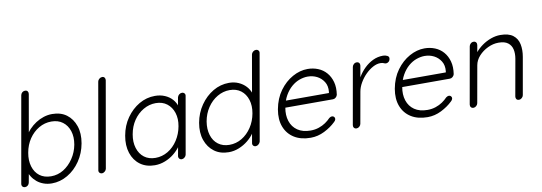

<svg xmlns="http://www.w3.org/2000/svg" viewBox="-57 -1115 4228 1499"><g transform="rotate(-10 2057.0 -365.0)"><path d="M350.6 -523.4Q418.9 -523.4 464.8 -489.3Q510.7 -455.1 531.2 -395.5Q551.8 -335.9 538.1 -257.8Q524.4 -181.6 482.9 -120.6Q441.4 -59.6 381.8 -24.9Q322.3 9.8 256.8 9.8Q221.7 9.8 191.9 -1Q162.1 -11.7 139.6 -30.3Q117.2 -48.8 101.6 -73.7Q85.9 -98.6 79.1 -127.9L99.6 -140.6L79.1 -28.3Q77.1 -15.6 67.4 -6.8Q57.6 2 44.9 2Q32.2 2 24.9 -6.3Q17.6 -14.6 19.5 -28.3L139.6 -709Q141.6 -721.7 151.4 -730.5Q161.1 -739.3 175.8 -739.3Q188.5 -739.3 194.8 -730.5Q201.2 -721.7 199.2 -709L140.6 -374L127.9 -381.8Q143.6 -413.1 167.5 -438.5Q191.4 -463.9 220.7 -482.9Q250 -502 283.2 -512.7Q316.4 -523.4 350.6 -523.4ZM335 -466.8Q281.2 -466.8 235.4 -439.9Q189.5 -413.1 157.7 -366.2Q126 -319.3 115.2 -257.8Q104.5 -198.2 119.1 -149.4Q133.8 -100.6 169.9 -73.2Q206.1 -45.9 260.7 -45.9Q313.5 -45.9 358.9 -73.7Q404.3 -101.6 437 -150.4Q469.7 -199.2 480.5 -257.8Q491.2 -318.4 475.6 -365.7Q460 -413.1 423.8 -439.9Q387.7 -466.8 335 -466.8Z M690.4 -30.3Q688.5 -18.6 677.7 -9.3Q667 0 655.3 0Q642.6 0 635.3 -8.8Q627.9 -17.6 630.9 -30.3L750 -710Q752 -721.7 762.7 -731Q773.4 -740.2 786.1 -740.2Q798.8 -740.2 805.2 -731Q811.5 -721.7 809.6 -710Z M1377.9 -510.7Q1390.6 -510.7 1397.9 -502Q1405.3 -493.2 1402.3 -480.5L1323.2 -30.3Q1321.3 -18.6 1310.5 -9.3Q1299.8 0 1288.1 0Q1275.4 0 1268.1 -8.8Q1260.7 -17.6 1262.7 -30.3L1284.2 -149.4L1302.7 -157.2Q1297.9 -128.9 1276.9 -100.1Q1255.9 -71.3 1225.1 -46.4Q1194.3 -21.5 1154.8 -5.9Q1115.2 9.8 1073.2 9.8Q1004.9 9.8 957.5 -24.9Q910.2 -59.6 890.1 -120.6Q870.1 -181.6 883.8 -257.8Q897.5 -335.9 939.5 -395.5Q981.4 -455.1 1040 -489.3Q1098.6 -523.4 1166 -523.4Q1209 -523.4 1244.1 -508.3Q1279.3 -493.2 1302.2 -467.3Q1325.2 -441.4 1335 -407.7Q1344.7 -374 1338.9 -337.9L1319.3 -352.5L1341.8 -480.5Q1344.7 -493.2 1355 -502Q1365.2 -510.7 1377.9 -510.7ZM1087.9 -45.9Q1140.6 -45.9 1186.5 -73.2Q1232.4 -100.6 1264.2 -149.4Q1295.9 -198.2 1306.6 -257.8Q1317.4 -316.4 1302.2 -363.8Q1287.1 -411.1 1251 -439Q1214.8 -466.8 1162.1 -466.8Q1110.4 -466.8 1064 -439.9Q1017.6 -413.1 985.8 -366.2Q954.1 -319.3 943.4 -257.8Q932.6 -198.2 947.8 -149.4Q962.9 -100.6 999 -73.2Q1035.2 -45.9 1087.9 -45.9Z M2004.9 -740.2Q2017.6 -740.2 2024.9 -731.4Q2032.2 -722.7 2029.3 -710L1910.2 -30.3Q1907.2 -18.6 1896.5 -9.3Q1885.7 0 1874 0Q1861.3 0 1854 -8.8Q1846.7 -17.6 1849.6 -30.3L1870.1 -149.4L1889.6 -163.1Q1884.8 -134.8 1864.3 -104.5Q1843.8 -74.2 1812 -48.3Q1780.3 -22.5 1740.7 -6.3Q1701.2 9.8 1659.2 9.8Q1591.8 9.8 1544.9 -24.9Q1498 -59.6 1477.1 -119.6Q1456.1 -179.7 1469.7 -256.8Q1483.4 -333 1525.4 -393.6Q1567.4 -454.1 1626.5 -488.8Q1685.5 -523.4 1752.9 -523.4Q1793.9 -523.4 1828.1 -508.3Q1862.3 -493.2 1886.2 -467.3Q1910.2 -441.4 1920.9 -407.7Q1931.6 -374 1924.8 -337.9L1906.2 -352.5L1968.8 -710Q1970.7 -721.7 1981.4 -731Q1992.2 -740.2 2004.9 -740.2ZM1673.8 -45.9Q1727.5 -45.9 1772.9 -73.2Q1818.4 -100.6 1850.1 -148.4Q1881.8 -196.3 1892.6 -256.8Q1903.3 -316.4 1888.2 -364.3Q1873 -412.1 1836.9 -439.5Q1800.8 -466.8 1748 -466.8Q1696.3 -466.8 1649.9 -439.5Q1603.5 -412.1 1571.8 -364.7Q1540 -317.4 1529.3 -256.8Q1519.5 -197.3 1534.2 -148.9Q1548.8 -100.6 1585.4 -73.2Q1622.1 -45.9 1673.8 -45.9Z M2308.6 9.8Q2231.4 9.8 2178.7 -22.9Q2126 -55.7 2103 -114.7Q2080.1 -173.8 2093.8 -252.9Q2109.4 -337.9 2153.3 -397.9Q2197.3 -458 2256.3 -490.7Q2315.4 -523.4 2376 -523.4Q2419.9 -523.4 2458.5 -507.8Q2497.1 -492.2 2523.9 -461.4Q2550.8 -430.7 2563 -386.7Q2575.2 -342.8 2566.4 -285.2Q2563.5 -273.4 2553.2 -264.6Q2543 -255.9 2531.2 -255.9H2129.9L2127.9 -309.6H2521.5L2505.9 -297.9L2509.8 -318.4Q2514.6 -365.2 2494.1 -397.9Q2473.6 -430.7 2439.9 -447.8Q2406.2 -464.8 2366.2 -464.8Q2335.9 -464.8 2302.2 -453.1Q2268.6 -441.4 2238.3 -415.5Q2208 -389.6 2185.5 -350.1Q2163.1 -310.5 2153.3 -256.8Q2142.6 -198.2 2158.2 -149.9Q2173.8 -101.6 2214.4 -73.7Q2254.9 -45.9 2317.4 -45.9Q2352.5 -45.9 2382.8 -56.2Q2413.1 -66.4 2436.5 -82.5Q2460 -98.6 2477.5 -117.2Q2489.3 -126 2500 -126Q2509.8 -126 2516.6 -118.2Q2523.4 -110.4 2521.5 -99.6Q2518.6 -87.9 2507.8 -79.1Q2470.7 -43 2418 -16.6Q2365.2 9.8 2308.6 9.8Z M2673.8 0Q2660.2 0 2653.3 -8.8Q2646.5 -17.6 2648.4 -30.3L2727.5 -477.5Q2729.5 -489.3 2739.3 -498.5Q2749 -507.8 2762.7 -507.8Q2775.4 -507.8 2782.2 -499Q2789.1 -490.2 2787.1 -477.5L2760.7 -328.1L2745.1 -325.2Q2754.9 -360.4 2775.4 -394.5Q2795.9 -428.7 2826.2 -458Q2856.4 -487.3 2894 -505.4Q2931.6 -523.4 2974.6 -523.4Q2992.2 -523.4 3007.8 -515.6Q3023.4 -507.8 3020.5 -491.2Q3018.6 -476.6 3008.8 -468.3Q2999 -460 2988.3 -460Q2979.5 -460 2970.2 -464.8Q2960.9 -469.7 2943.4 -469.7Q2915 -469.7 2884.3 -453.1Q2853.5 -436.5 2825.7 -408.7Q2797.9 -380.9 2777.8 -346.2Q2757.8 -311.5 2752 -277.3L2708 -30.3Q2706.1 -18.6 2695.8 -9.3Q2685.5 0 2673.8 0Z M3235.4 9.8Q3158.2 9.8 3105.5 -22.9Q3052.7 -55.7 3029.8 -114.7Q3006.8 -173.8 3020.5 -252.9Q3036.1 -337.9 3080.1 -397.9Q3124 -458 3183.1 -490.7Q3242.2 -523.4 3302.7 -523.4Q3346.7 -523.4 3385.3 -507.8Q3423.8 -492.2 3450.7 -461.4Q3477.5 -430.7 3489.7 -386.7Q3502 -342.8 3493.2 -285.2Q3490.2 -273.4 3480 -264.6Q3469.7 -255.9 3458 -255.9H3056.6L3054.7 -309.6H3448.2L3432.6 -297.9L3436.5 -318.4Q3441.4 -365.2 3420.9 -397.9Q3400.4 -430.7 3366.7 -447.8Q3333 -464.8 3293 -464.8Q3262.7 -464.8 3229 -453.1Q3195.3 -441.4 3165 -415.5Q3134.8 -389.6 3112.3 -350.1Q3089.8 -310.5 3080.1 -256.8Q3069.3 -198.2 3085 -149.9Q3100.6 -101.6 3141.1 -73.7Q3181.6 -45.9 3244.1 -45.9Q3279.3 -45.9 3309.6 -56.2Q3339.8 -66.4 3363.3 -82.5Q3386.7 -98.6 3404.3 -117.2Q3416 -126 3426.8 -126Q3436.5 -126 3443.4 -118.2Q3450.2 -110.4 3448.2 -99.6Q3445.3 -87.9 3434.6 -79.1Q3397.5 -43 3344.7 -16.6Q3292 9.8 3235.4 9.8Z M3903.3 -523.4Q3969.7 -523.4 4004.4 -496.6Q4039.1 -469.7 4048.3 -424.3Q4057.6 -378.9 4047.9 -324.2L3996.1 -30.3Q3994.1 -18.6 3983.9 -9.3Q3973.6 0 3960.9 0Q3947.3 0 3940.9 -8.8Q3934.6 -17.6 3936.5 -30.3L3988.3 -321.3Q3995.1 -361.3 3987.8 -394Q3980.5 -426.8 3954.6 -446.8Q3928.7 -466.8 3879.9 -466.8Q3836.9 -466.8 3794.9 -446.8Q3752.9 -426.8 3723.1 -394Q3693.4 -361.3 3686.5 -321.3L3634.8 -30.3Q3632.8 -18.6 3622.6 -9.3Q3612.3 0 3600.6 0Q3586.9 0 3580.1 -8.8Q3573.2 -17.6 3575.2 -30.3L3654.3 -477.5Q3656.2 -489.3 3666 -498.5Q3675.8 -507.8 3689.5 -507.8Q3702.1 -507.8 3709 -499Q3715.8 -490.2 3713.9 -477.5L3699.2 -393.6L3669.9 -358.4Q3677.7 -390.6 3701.7 -419.9Q3725.6 -449.2 3758.3 -472.7Q3791 -496.1 3829.1 -509.8Q3867.2 -523.4 3903.3 -523.4Z"/></g></svg>

Font: Quicksand
Style: Italic
Weight: 400
Designer: Andrew Paglinawan
Foundry: Andrew Paglinawan
Version: Version 3.006